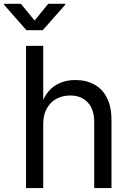

<svg xmlns="http://www.w3.org/2000/svg" viewBox="-56 -962 667 982"><path d="M165 -327.1V0H77.1V-727.5H165V-413.6H149.9Q174.8 -489.3 220.9 -521Q267.1 -552.7 329.1 -552.7Q384.3 -552.7 426 -530Q467.8 -507.3 491 -461.7Q514.2 -416 514.2 -346.7V0H425.8V-339.4Q425.8 -402.3 392.8 -438Q359.9 -473.6 302.7 -473.6Q263.7 -473.6 232.4 -456.5Q201.2 -439.5 183.1 -406.7Q165 -374 165 -327.1ZM50.8 -942.4 121.1 -856.9 190.4 -942.4H277.8V-938L162.6 -807.6H79.1L-35.6 -938V-942.4Z"/></svg>

Font: Adwaita Sans
Style: Regular
Weight: 400
Designer: Rasmus Andersson
Foundry: rsms
Version: Version 4.001;git-9221beed3